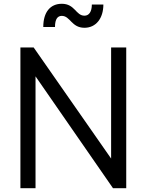

<svg xmlns="http://www.w3.org/2000/svg" viewBox="-20 -996 776 1016"><path d="M88 0H168V-592L578 0H648V-745H568V-157L158 -745H88ZM209 -853H271C271 -897 286 -912 307 -912C352 -912 358 -849 427 -849C488 -849 527 -899 527 -972H466C466 -934 451 -913 427 -913C381 -913 377 -976 307 -976C247 -976 209 -933 209 -853Z"/></svg>

Font: Mluvka
Style: Regular
Weight: 400
Designer: Modified by Jiří Krblich, Original typeface by Gumpita Rahayu
Foundry: Gumpita Rahayu & Jiří Krblich
Version: Version 2.000;Glyphs 3.1.1 (3134)